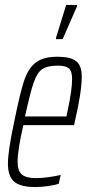

<svg xmlns="http://www.w3.org/2000/svg" viewBox="-20 -747 357 775"><path d="M12 -87Q12 -137 37 -254Q60 -368 76.5 -419Q93 -470 123.5 -494Q154 -518 212 -518Q265 -518 287.5 -500Q310 -482 310 -438Q310 -376 282 -256L279 -242H74Q51 -139 51 -94Q51 -57 68.5 -42.5Q86 -28 125 -28Q148 -28 177 -32Q206 -36 225 -41L217 -5Q202 0 174.5 4Q147 8 122 8Q63 8 37.5 -13.5Q12 -35 12 -87ZM248 -277 254 -305Q271 -386 271 -427Q271 -461 257.5 -471.5Q244 -482 214 -482Q171 -482 150.5 -468Q130 -454 116 -414Q102 -374 81 -277ZM206 -589V-594L247 -727H291V-722L233 -589Z"/></svg>

Font: Saira Ultra Condensed ExLight
Style: Italic
Weight: 200
Width: 1
Italic angle: -12°
Designer: Hector Gatti with collaboration of the Omnibus-Type team
Foundry: Omnibus-Type
Version: Version 1.001; ttfautohint (v1.8)